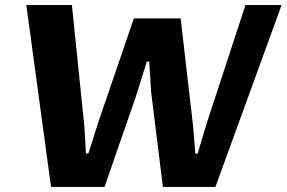

<svg xmlns="http://www.w3.org/2000/svg" viewBox="-20 -735 1127 755"><path d="M690.4 -662.6 739.7 -235.4 748 -131.3H757.3Q766.6 -162.1 775.6 -192.9Q784.7 -223.6 794.4 -254.9L945.3 -715.3H1087.4L827.1 0H620.6L574.2 -374L566.9 -492.7H557.1L534.2 -418.5L514.2 -355Q483.4 -265.6 452.6 -177.5Q421.9 -89.4 391.1 0H180.7L83.5 -715.3H262.7L312 -235.4L317.9 -131.3H327.6L367.2 -256.3Q402.3 -358.4 436.8 -459.5Q471.2 -560.5 506.3 -662.6Z"/></svg>

Font: Proza Libre
Style: Bold Italic
Weight: 700
Designer: Jasper de Waard
Foundry: Jasper de Waard
Version: Version 1.000; ttfautohint (v1.4.1.8-43bc)